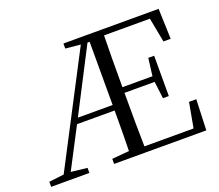

<svg xmlns="http://www.w3.org/2000/svg" viewBox="-121 -900 1223 1071"><g transform="rotate(-20 491.0 -364.0)"><path d="M486.3 0Q488.3 -78.5 488.8 -155.5Q489.3 -232.5 489.3 -300.6V-728H577.6Q575.6 -645.2 575.1 -559.4Q574.6 -473.5 574.6 -379.9V-357.6Q574.6 -257.3 575.1 -170.7Q575.6 -84.1 577.6 0ZM11 0V-30.1L113.1 -42.1H130.5L237.9 -30.1V0ZM766.1 -251.4 752.5 -361.4V-382.4L766.1 -490.8H800.9V-251.4ZM876.9 -548 849.3 -693H532.3V-728H913.8L919.9 -548ZM532.3 0V-34.3H868.7L895.8 -182.5H938.8L931.9 0ZM348.7 -698V-728H532.3V-686.9H463.3ZM384.7 0V-30.1L521 -42.1H532.3V0ZM78.8 0 458 -728H497.8L274.2 -294.7L120.7 0ZM250.5 -279.1 255.2 -311.7H532.7V-279.1ZM532.3 -352.7V-386.4H772.6V-352.7Z"/></g></svg>

Font: Noto Serif SC ExtraLight
Style: Regular
Weight: 200
Designer: Ryoko NISHIZUKA 西塚涼子 (kana & ideographs); Frank Grießhammer (Latin, Greek & Cyrillic); Wenlong ZHANG 张文龙 (bopomofo); San
Foundry: Adobe
Version: Version 2.002-H1;hotconv 1.1.0;makeotfexe 2.6.0